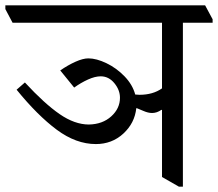

<svg xmlns="http://www.w3.org/2000/svg" viewBox="-51 -665 814 717"><path d="M743 -580H632V32H617L554 -4V-254L552 -255Q535 -243 517 -243Q502 -243 484 -251Q466 -259 460 -261H458Q452 -205 409.5 -166Q367 -127 307 -127Q233 -127 161 -180.5Q89 -234 11 -330L42 -357Q115 -278 171.5 -239Q228 -200 281 -200Q332 -201 364.5 -230.5Q397 -260 397 -300Q397 -329 376 -354.5Q355 -380 325 -380Q304 -380 277.5 -368Q251 -356 226 -338L174 -402Q203 -422 231 -434.5Q259 -447 279 -447Q309 -447 346.5 -429Q384 -411 414 -380Q444 -349 454 -312L470 -311Q520 -311 554 -335V-580H-4L-31 -631V-645H715L743 -593Z"/></svg>

Font: Martel
Style: Regular
Weight: 400
Designer: Dan Reynolds
Foundry: Dan Reynolds
Version: Version 1.001; ttfautohint (v1.1) -l 5 -r 5 -G 72 -x 0 -D la